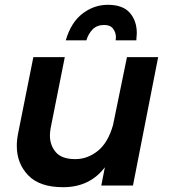

<svg xmlns="http://www.w3.org/2000/svg" viewBox="-20 -773 708 800"><path d="M548 -605H462L463 -618Q463 -637 451.5 -653Q440 -669 414 -669Q384.5 -669 366.2 -650.8Q348 -632.5 340 -605H254Q276 -680 324 -716.5Q372 -753 429 -753Q492 -753 521 -719.5Q550 -686 550 -635ZM243 7Q145 7 97.5 -42.5Q50 -92 50 -165Q50 -191 56 -220L119 -535H250L191 -239Q188 -222 188 -208Q188 -168 212.5 -139Q237 -110 294 -110Q344.5 -110 387.2 -144Q430 -178 451 -252L509 -535H639L534 0H402L417 -76Q354 7 243 7Z"/></svg>

Font: Argentum Sans Medium
Style: Italic
Weight: 500
Italic angle: -11°
Designer: Julieta Ulanovsky (font), Cristiano Sobral (main changes and remaster)
Foundry: Julieta Ulanovsky (font), Cristiano Sobral (main changes and remaster)
Version: Version 2.007;June 15, 2022;FontCreator 14.0.0.2814 64-bit; 